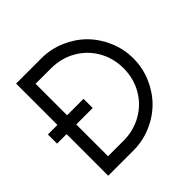

<svg xmlns="http://www.w3.org/2000/svg" viewBox="-186 -927 1105 1105"><g transform="rotate(-45 366.0 -375.0)"><path d="M296.4 -750Q372.6 -750 441.9 -720.5Q511.2 -690.9 561.5 -640.6Q611.8 -590.3 641.6 -520.8Q671.4 -451.2 671.4 -375Q671.4 -298.8 641.6 -229.2Q611.8 -159.7 561.5 -109.4Q511.2 -59.1 441.9 -29.5Q372.6 0 296.4 0H91.3V-338.9H13.7V-413.6H91.3V-750ZM294.9 -80.1Q377 -80.1 444.8 -118.2Q512.7 -156.2 552 -224.1Q591.3 -292 591.3 -375Q591.3 -458 552 -525.9Q512.7 -593.8 444.8 -631.8Q377 -669.9 294.9 -669.9H169.9V-413.6H303.7V-338.9H169.9V-80.1Z"/></g></svg>

Font: Now
Style: Regular
Weight: 400
Designer: Alfredo Marco Pradil
Foundry: Alfredo Marco Pradil
Version: Version 1.002;PS 001.002;hotconv 1.0.88;makeotf.lib2.5.64775